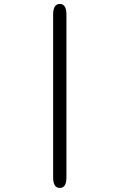

<svg xmlns="http://www.w3.org/2000/svg" viewBox="-20 -782 659 974"><path d="M249.5 -708Q249.5 -762 283.5 -762Q317 -762 317 -708V117.5Q317 171.5 283.5 171.5Q249.5 171.5 249.5 117.5Z"/></svg>

Font: Sono ExtraLight
Style: Regular
Weight: 200
Designer: Tyler Finck
Foundry: Tyler Finck
Version: Version 2.112